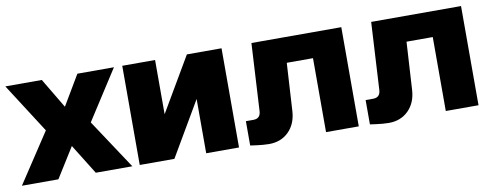

<svg xmlns="http://www.w3.org/2000/svg" viewBox="-61 -765 2591 1010"><g transform="rotate(-10 1234.5 -260.0)"><path d="M-9.8 0 165 -265.1 -4.9 -529.8H189.9L285.2 -370.1L379.9 -529.8H575.2L404.8 -265.1L580.1 0H384.8L285.2 -160.2L185.1 0Z M619.6 0V-529.8H794.9V-240.2L964.8 -529.8H1149.9V0H974.6V-290L804.7 0Z M1209.5 0V-129.9H1249.5Q1287.6 -129.9 1289.6 -169.9L1309.6 -529.8H1789.6V0H1614.7V-395H1474.6L1459.5 -140.1Q1455.6 -72.3 1414.6 -31.2Q1373.5 9.8 1309.6 9.8Q1294.4 9.8 1277.1 8.3Q1259.8 6.8 1244.6 4.9Q1226.6 2.9 1209.5 0Z M1849.1 0V-129.9H1889.2Q1927.2 -129.9 1929.2 -169.9L1949.2 -529.8H2429.2V0H2254.4V-395H2114.3L2099.1 -140.1Q2095.2 -72.3 2054.2 -31.2Q2013.2 9.8 1949.2 9.8Q1934.1 9.8 1916.7 8.3Q1899.4 6.8 1884.3 4.9Q1866.2 2.9 1849.1 0Z"/></g></svg>

Font: Russo One
Style: Regular
Weight: 400
Designer: Jovanny lemonad
Foundry: Jovanny Lemonad
Version: Version 1.000